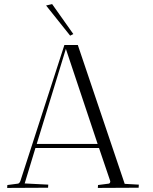

<svg xmlns="http://www.w3.org/2000/svg" viewBox="-20 -921 751 942"><path d="M80.1 -33.2 295.9 -700.2H361.8L591.8 -19L661.1 -15.1Q661.1 -14.6 660.6 -7.6Q660.2 -0.5 660.2 0L460 1Q460 -8.3 460.9 -13.2L513.2 -20Q521 -21 521 -32.2L465.8 -194.8H153.8L101.1 -21L216.8 -15.1Q216.8 -14.6 216.3 -7.6Q215.8 -0.5 215.8 0L15.1 1Q15.1 -1.5 15.6 -6.1Q16.1 -10.7 16.1 -13.2L67.9 -20Q75.2 -21 80.1 -33.2ZM303.2 -681.2 160.2 -214.8H459ZM339.8 -753.9 324.2 -746.1 206.1 -894 235.8 -900.9Z"/></svg>

Font: Antic Didone
Style: Regular
Weight: 400
Designer: Santiago Orozco
Foundry: Santiago Orozco
Version: Version 2.000